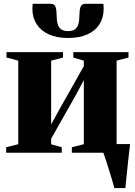

<svg xmlns="http://www.w3.org/2000/svg" viewBox="-20 -778 688 978"><path d="M562.5 180Q558 162.5 550.5 137.2Q543 112 534.5 84.8Q526 57.5 518.2 34Q510.5 10.5 505.5 -2.5L487 -44H642.5Q640.5 -25.5 637.8 -2.2Q635 21 632.2 46.8Q629.5 72.5 627 97.2Q624.5 122 622.2 143.5Q620 165 618.5 180ZM11.5 0V-28L73 -43.5V-469L13 -485V-512.5H301V-485L240.5 -469V-144L283 -221.5L407 -441V-469L353.5 -485V-512.5H634.5V-485L574 -469V-43.5L636 -28V0H346V-28L407 -43.5V-370L364.5 -290.5L240.5 -71.5V-43L294.5 -28V0ZM239.5 -758.5Q258 -758.5 263.2 -742Q268.5 -725.5 268.5 -699.5Q268.5 -674 273.5 -656.2Q278.5 -638.5 291.2 -629Q304 -619.5 326.5 -619.5Q349.5 -619.5 362 -629Q374.5 -638.5 379.5 -656.2Q384.5 -674 384.5 -699.5Q384.5 -725.5 390 -742Q395.5 -758.5 413.5 -758.5H506.5Q507.5 -752.5 507.8 -745.5Q508 -738.5 508 -732Q508 -688.5 487 -655Q466 -621.5 425.5 -603Q385 -584.5 326.5 -584.5Q269 -584.5 228.5 -603Q188 -621.5 166.5 -655Q145 -688.5 145 -732Q145 -738.5 145.5 -745.2Q146 -752 146.5 -758.5Z"/></svg>

Font: Merriweather 120pt Black
Style: Regular
Weight: 900
Designer: Eben Sorkin
Foundry: Eben Sorkin
Version: Version 2.100